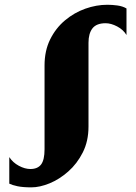

<svg xmlns="http://www.w3.org/2000/svg" viewBox="-20 -774 570 806"><path d="M112 12.5Q76 12.5 53.5 7.8Q31 3 19 -3V-114.5Q34 -91.5 59.2 -78Q84.5 -64.5 107.5 -64.5Q138 -64.5 152.5 -83.5Q167 -102.5 167 -147.5V-499Q167 -561 190.5 -608.5Q214 -656 252.8 -688.5Q291.5 -721 338 -737.5Q384.5 -754 431 -754Q451 -754 473 -751Q495 -748 511 -738.5V-627Q497.5 -649.5 471.8 -663Q446 -676.5 423.5 -676.5Q385 -676.5 368.2 -655Q351.5 -633.5 351.5 -594.5V-242.5Q351.5 -181.5 327.5 -134Q303.5 -86.5 266.2 -53.8Q229 -21 187.8 -4.2Q146.5 12.5 112 12.5Z"/></svg>

Font: Merriweather 96pt Black
Style: Regular
Weight: 900
Version: Version 2.100